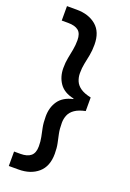

<svg xmlns="http://www.w3.org/2000/svg" viewBox="-175 -856 720 1062"><g transform="rotate(20 184.5 -325.5)"><path d="M82 145H25V60H63Q103 60 123.5 42.5Q144 25 144 -14Q144 -43 139 -67Q134 -91 128.5 -118Q123 -145 123 -183Q123 -236 149.5 -274Q176 -312 234 -325V-328Q176 -340 149.5 -378Q123 -416 123 -468Q123 -501 128.5 -528Q134 -555 139 -582Q144 -609 144 -638Q144 -678 123.5 -694.5Q103 -711 63 -711H25V-796H82Q153 -796 197 -759Q241 -722 241 -647Q241 -612 235.5 -584Q230 -556 224.5 -529.5Q219 -503 219 -472Q219 -448 228 -426.5Q237 -405 259.5 -389.5Q282 -374 321 -366V-286Q282 -278 259.5 -262.5Q237 -247 228 -225.5Q219 -204 219 -180Q219 -143 224.5 -117Q230 -91 235.5 -65.5Q241 -40 241 -5Q241 69 197 107Q153 145 82 145Z"/></g></svg>

Font: DM Sans 9pt 36pt Medium
Style: Regular
Weight: 500
Version: Version 4.004;gftools[0.9.30]